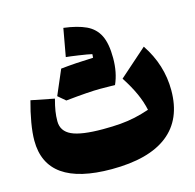

<svg xmlns="http://www.w3.org/2000/svg" viewBox="-122 -983 1139 1121"><g transform="rotate(-15 447.5 -423.0)"><path d="M710.9 -268.6Q700.2 -319.3 677 -370.6Q653.8 -421.9 614.7 -482.4L782.7 -630.9Q872.1 -497.6 872.1 -343.8Q872.1 -168 757.3 -78.1Q642.6 11.7 418 11.7Q23.4 11.7 23.4 -266.1Q23.4 -312 33.9 -373.8Q44.4 -435.5 62.5 -500L203.1 -472.2Q191.9 -430.7 187.3 -400.9Q182.6 -371.1 182.6 -340.8Q182.6 -280.3 240.5 -253.7Q298.3 -227.1 429.2 -227.1Q488.3 -227.1 534.7 -231Q581.1 -234.9 623.3 -244.1Q665.5 -253.4 710.9 -268.6ZM562.5 -458Q541 -459 473.4 -459Q405.8 -459 264.6 -444.3Q237.3 -467.8 219.7 -482.4Q254.4 -564.5 283.7 -631.8Q369.1 -641.1 480 -645Q481.4 -656.2 481.4 -666.5Q456.5 -672.4 401.4 -680.4Q346.2 -688.5 327.1 -689.9L357.4 -858.4Q439.9 -848.1 491.7 -824Q543.5 -799.8 568.1 -750.5Q592.8 -701.2 592.8 -613.3Q592.8 -525.4 562.5 -458Z"/></g></svg>

Font: Pinar Black
Style: Regular
Weight: 900
Designer: Amin Abedi
Version: Version 3.000